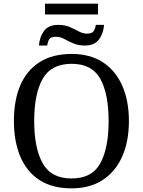

<svg xmlns="http://www.w3.org/2000/svg" viewBox="-20 -1020 782 1050"><path d="M226 -941V-1000H516V-941ZM193 -771Q196 -817 220.5 -850.5Q245 -884 299 -884Q335 -884 362 -872Q389 -860 411.5 -848Q434 -836 455 -836Q484 -836 492.5 -850Q501 -864 504 -884H549Q546 -838 521.5 -804.5Q497 -771 444 -771Q408 -771 380.5 -783Q353 -795 331 -807Q309 -819 287 -819Q257 -819 249 -805Q241 -791 238 -771ZM371 10Q265 10 195 -36Q125 -82 90.5 -165Q56 -248 56 -359Q56 -470 90.5 -552Q125 -634 195.5 -679.5Q266 -725 372 -725Q473 -725 542.5 -679.5Q612 -634 648.5 -551.5Q685 -469 685 -358Q685 -247 648.5 -164.5Q612 -82 542 -36Q472 10 371 10ZM371 -44Q483 -44 528.5 -127Q574 -210 574 -358Q574 -507 528.5 -589Q483 -671 372 -671Q260 -671 213.5 -589Q167 -507 167 -358Q167 -210 213.5 -127Q260 -44 371 -44Z"/></svg>

Font: NotoSerif-Regular
Style: Regular
Weight: 400
Designer: Monotype Design Team
Foundry: Monotype Imaging Inc.
Version: Version 2.007; ttfautohint (v1.8) -l 8 -r 50 -G 200 -x 14 -D